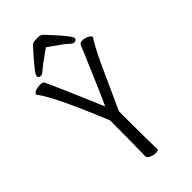

<svg xmlns="http://www.w3.org/2000/svg" viewBox="-274 -965 1047 1047"><g transform="rotate(-45 250.0 -441.5)"><path d="M260 9Q244 9 225.5 1Q207 -7 207 -19Q210 -108 210 -293Q86 -596 29 -671Q25 -677 25 -679Q25 -689 42.5 -695Q60 -701 76 -701Q98 -701 102 -694Q134 -627 245 -366Q275 -431 336 -575Q366 -644 371 -657Q383 -689 388.5 -699Q394 -709 412 -709Q430 -709 447.5 -700Q465 -691 465 -683L464 -679Q441 -646 396 -552L279 -294Q279 -95 280 -74Q282 -25 282 -1Q282 9 260 9ZM117 -732Q97 -732 97 -747Q97 -765 199 -877Q209 -888 219.5 -890Q230 -892 252 -892Q273 -892 284 -879.5Q295 -867 313 -848Q391 -764 391 -748Q391 -732 371 -732Q362 -732 346 -748Q330 -764 244 -823Q157 -761 141.5 -746.5Q126 -732 117 -732Z"/></g></svg>

Font: LXGW WenKai Mono Lite
Style: Regular
Weight: 400
Monospace: yes
Designer: LXGW / Fontworks Inc.
Foundry: LXGW / Fontworks Inc.
Version: Version 1.520; June 14, 2025